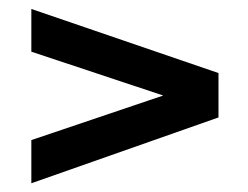

<svg xmlns="http://www.w3.org/2000/svg" viewBox="-20 -506 562 435"><path d="M51 -485.7V-388.9L349.8 -289.6L51 -188.6V-90.8L475 -239.9V-340.5Z"/></svg>

Font: Diatome Semibold
Style: Regular
Weight: 600
Designer: 15.100.17
Foundry: 15.100.17
Version: Version 1.005;Fontself Maker 3.5.8